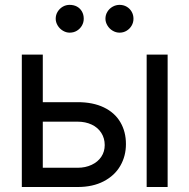

<svg xmlns="http://www.w3.org/2000/svg" viewBox="-20 -749 758 769"><path d="M484.4 -171.9Q484.4 -124 461.9 -85Q439.5 -45.9 395.5 -22.9Q351.6 0 291 0H67.4V-530.3H151.4V-77.1H291Q322.3 -77.1 347.2 -88.9Q372.1 -100.6 385.7 -121.1Q399.4 -141.6 399.4 -168Q399.4 -195.3 385.7 -216.8Q372.1 -238.3 347.2 -250Q322.3 -261.7 291 -261.7H137.7V-339.8H291Q352.5 -339.8 396 -318.8Q439.5 -297.9 461.9 -259.8Q484.4 -221.7 484.4 -171.9ZM567.4 -530.3H651.4V0H567.4ZM203.1 -673.8Q203.1 -689.5 210.9 -702.1Q218.8 -714.8 231.4 -722.2Q244.1 -729.5 258.8 -729.5Q275.4 -729.5 288.1 -722.7Q300.8 -715.8 308.1 -703.1Q315.4 -690.4 315.4 -673.8Q315.4 -659.2 308.1 -646.5Q300.8 -633.8 288.1 -626Q275.4 -618.2 258.8 -618.2Q245.1 -618.2 231.9 -626Q218.8 -633.8 210.9 -647Q203.1 -660.2 203.1 -673.8ZM402.3 -673.8Q402.3 -689.5 410.2 -702.1Q418 -714.8 431.2 -722.2Q444.3 -729.5 459 -729.5Q474.6 -729.5 487.3 -722.2Q500 -714.8 507.3 -702.1Q514.6 -689.5 514.6 -673.8Q514.6 -659.2 507.3 -646.5Q500 -633.8 487.3 -626Q474.6 -618.2 459 -618.2Q444.3 -618.2 431.2 -626Q418 -633.8 410.2 -647Q402.3 -660.2 402.3 -673.8Z"/></svg>

Font: Pretendard Std Variable
Style: Regular
Weight: 400
Designer: Base glyphs from Inter by Rasmus Andersson; Hangeul glyphs from Noto Sans CJK(Source Han Sans) by Jang Soo-young and Kan
Foundry: Kil Hyung-jin
Version: Version 1.309;Glyphs 3.2 (3225)